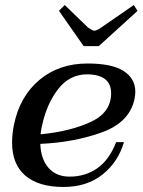

<svg xmlns="http://www.w3.org/2000/svg" viewBox="-20 -732 566 762"><path d="M312 -549 214 -689 237 -712 329 -623Q348 -610 354 -610Q363 -610 382 -623L511 -712L526 -689L372 -549ZM517 -368Q517 -355 514 -340Q495 -247 385 -207Q275 -167 140 -161Q142 -101 172.5 -66Q203 -31 256 -31Q319 -31 366.5 -64.5Q414 -98 441 -168H472Q449 -89 387 -39.5Q325 10 232 10Q133 10 80.5 -35Q28 -80 28 -166Q28 -200 35 -235Q58 -349 136 -414.5Q214 -480 327 -480Q425 -480 471 -450Q517 -420 517 -368ZM421 -362Q421 -436 326 -437Q256 -437 210.5 -378Q165 -319 147 -234Q144 -223 143 -214Q142 -205 141 -199Q257 -210 339 -247.5Q421 -285 421 -362Z"/></svg>

Font: Taviraj Medium
Style: Italic
Weight: 500
Italic angle: -12°
Designer: Katatrad Team
Foundry: CadsonDemak
Version: Version 1.001